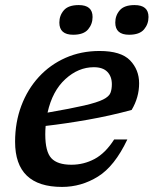

<svg xmlns="http://www.w3.org/2000/svg" viewBox="-20 -726 606 757"><path d="M482 -176Q432 -70.5 366.2 -29.8Q300.5 11 224.5 11Q39.5 11 39.5 -167Q39.5 -243.5 64 -308.8Q88.5 -374 133 -422.5Q177.5 -471 238.5 -498Q299.5 -525 372.5 -525Q457 -525 492.8 -488Q528.5 -451 528.5 -397.5Q528.5 -342 499 -292.5Q414.5 -269.5 326.5 -254Q238.5 -238.5 160 -229.5Q158.5 -213.5 158.5 -196.5Q158.5 -128 182.5 -102.2Q206.5 -76.5 261.5 -76.5Q310 -76.5 352.8 -99.2Q395.5 -122 430 -176ZM350 -461Q289 -461 237.8 -414.2Q186.5 -367.5 167.5 -282Q260 -298 311.8 -310Q363.5 -322 386.8 -333.8Q410 -345.5 415.5 -359.8Q421 -374 421 -394Q421 -424.5 403.2 -442.8Q385.5 -461 350 -461ZM268.5 -589Q214 -589 214 -637Q214 -665 231.8 -685.5Q249.5 -706 290.5 -706Q345 -706 345 -659Q345 -631 327.2 -610Q309.5 -589 268.5 -589ZM489 -589Q434.5 -589 434.5 -637Q434.5 -665 452.2 -685.5Q470 -706 510.5 -706Q565.5 -706 565.5 -659Q565.5 -631 547.8 -610Q530 -589 489 -589Z"/></svg>

Font: Newsreader Caption Medium
Style: Italic
Weight: 500
Italic angle: -17°
Designer: Hugues Gentile
Foundry: Production Type
Version: Version 1.001